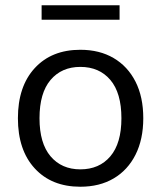

<svg xmlns="http://www.w3.org/2000/svg" viewBox="-20 -700 611 729"><path d="M285 9Q176 9 112 -60.5Q48 -130 48 -251Q48 -372 112 -441.5Q176 -511 285 -511Q358 -511 411.5 -479.5Q465 -448 494.5 -390Q524 -332 524 -251Q524 -171 494.5 -112.5Q465 -54 411.5 -22.5Q358 9 285 9ZM285 -57Q357 -57 399 -106.5Q441 -156 441 -251Q441 -347 399 -396.5Q357 -446 285 -446Q214 -446 172 -396.5Q130 -347 130 -251Q130 -156 172 -106.5Q214 -57 285 -57ZM138 -625V-680H434V-625Z"/></svg>

Font: Mulish
Style: Regular
Weight: 400
Designer: Vernon Adams
Foundry: Vernon Adams
Version: Version 3.603; ttfautohint (v1.8.3)